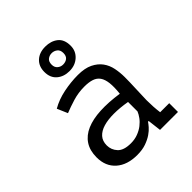

<svg xmlns="http://www.w3.org/2000/svg" viewBox="-203 -866 1006 1006"><g transform="rotate(-45 300.0 -362.5)"><path d="M108 -461Q151 -486 205 -497Q259 -508 311 -508Q362 -508 394.5 -492Q427 -476 445.5 -450.5Q464 -425 470.5 -392.5Q477 -360 477 -327Q477 -289 475 -246Q473 -203 472 -160Q472 -110 478 -65H545V0H412L403 -75H398Q392 -66 380 -52Q368 -38 348.5 -24.5Q329 -11 301 -1Q273 9 235 9Q161 9 118 -29Q75 -67 75 -133Q75 -184 97.5 -218Q120 -252 162 -270Q204 -288 263.5 -291Q323 -294 397 -283Q402 -329 398.5 -359.5Q395 -390 382.5 -408Q370 -426 347.5 -433.5Q325 -441 292 -441Q247 -441 206 -428.5Q165 -416 133 -403ZM255 -58Q283 -58 307 -67Q331 -76 349 -90Q367 -104 379 -120.5Q391 -137 397 -152V-222Q345 -231 301 -231Q257 -231 225 -221.5Q193 -212 175 -192Q157 -172 157 -140Q157 -107 179.5 -82.5Q202 -58 255 -58ZM198 -643Q198 -685 224.5 -709.5Q251 -734 295 -734Q337 -734 365 -712Q393 -690 393 -643Q393 -604 365 -578.5Q337 -553 295 -553Q253 -553 225.5 -576.5Q198 -600 198 -643ZM252 -643Q252 -623 265 -612Q278 -601 295 -601Q314 -601 326.5 -611Q339 -621 339 -643Q339 -665 325.5 -675.5Q312 -686 295 -686Q278 -686 265 -676Q252 -666 252 -643Z"/></g></svg>

Font: PT Mono
Style: Regular
Weight: 400
Monospace: yes
Designer: A.Korolkova, I.Chaeva
Foundry: ParaType Ltd
Version: Version 1.001W OFL